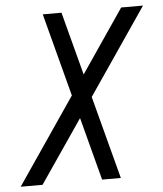

<svg xmlns="http://www.w3.org/2000/svg" viewBox="-50 -729 658 773"><g transform="rotate(-5 278.5 -342.0)"><path d="M2.4 0 239.7 -348.1 151.4 -683.6H227.1L294.4 -428.2L468.3 -683.6H556.6L318.8 -335L407.2 0H331.5L264.6 -254.4L90.8 0Z"/></g></svg>

Font: Anka/Coder Condensed
Style: Italic
Weight: 400
Width: 4
Italic angle: -12°
Monospace: yes
Version: Version 001.100